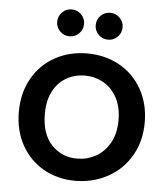

<svg xmlns="http://www.w3.org/2000/svg" viewBox="-53 -797 745 854"><g transform="rotate(5 319.0 -370.0)"><path d="M38 -276Q38 -360 75 -425Q112 -490 176 -525Q240 -560 319 -560Q398 -560 462 -525Q526 -490 563 -425Q600 -360 600 -276Q600 -192 562 -127Q524 -62 458.5 -26.5Q393 9 314 9Q236 9 173 -26.5Q110 -62 74 -126.5Q38 -191 38 -276ZM483 -276Q483 -336 460 -377.5Q437 -419 399 -440Q361 -461 317 -461Q273 -461 235.5 -440Q198 -419 176 -377.5Q154 -336 154 -276Q154 -187 199.5 -138.5Q245 -90 314 -90Q358 -90 396.5 -111Q435 -132 459 -174Q483 -216 483 -276ZM173 -689Q173 -714 190.5 -731.5Q208 -749 233 -749Q258 -749 275.5 -731.5Q293 -714 293 -689Q293 -664 275.5 -646.5Q258 -629 233 -629Q208 -629 190.5 -646.5Q173 -664 173 -689ZM345 -689Q345 -714 362.5 -731.5Q380 -749 405 -749Q430 -749 447.5 -731.5Q465 -714 465 -689Q465 -664 447.5 -646.5Q430 -629 405 -629Q380 -629 362.5 -646.5Q345 -664 345 -689Z"/></g></svg>

Font: IBM-Poppins
Style: Poppins-Medium
Weight: 500
Designer: Mike Abbink, Paul van der Laan, Pieter van Rosmalen, Ben Mitchell, Mark Frömberg
Foundry: Bold Monday
Version: Version 1.1